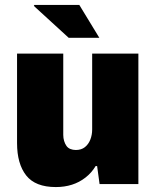

<svg xmlns="http://www.w3.org/2000/svg" viewBox="-20 -745 631 777"><path d="M206 12Q123 12 86 -35Q49 -82 49 -166V-528H236V-199Q236 -186 239.5 -174.5Q243 -163 249 -154.5Q255 -146 265 -142Q275 -138 287 -138Q309 -138 323.5 -149.5Q338 -161 345.5 -180Q353 -199 353 -221V-528H540V0H383L373 -73H367Q351 -46 326 -26.5Q301 -7 271 2.5Q241 12 206 12ZM382 -592H258L117 -721L119 -725H301Z"/></svg>

Font: Archivo SemiCondensed Black
Style: Regular
Weight: 900
Width: 4
Designer: Hector Gatti
Foundry: Omnibus-Type
Version: Version 2.001